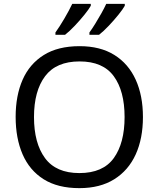

<svg xmlns="http://www.w3.org/2000/svg" viewBox="-20 -964 821 994"><path d="M720 -358Q720 -247 682.5 -164.5Q645 -82 571.5 -36Q498 10 391 10Q279 10 206 -36Q133 -82 97 -165Q61 -248 61 -359Q61 -469 97 -551Q133 -633 206.5 -679Q280 -725 392 -725Q499 -725 572 -679.5Q645 -634 682.5 -551.5Q720 -469 720 -358ZM156 -358Q156 -223 213 -145.5Q270 -68 391 -68Q513 -68 569 -145.5Q625 -223 625 -358Q625 -493 569 -569.5Q513 -646 392 -646Q271 -646 213.5 -569.5Q156 -493 156 -358ZM626 -944V-934Q616 -916 593 -887.5Q570 -859 543 -830.5Q516 -802 493 -784H443V-796Q457 -815 473 -841Q489 -867 504.5 -894.5Q520 -922 530 -944ZM450 -944V-934Q440 -916 417 -887.5Q394 -859 367 -830.5Q340 -802 317 -784H267V-796Q288 -825 313 -867.5Q338 -910 354 -944Z"/></svg>

Font: Noto IKEA Arabic
Style: Regular
Weight: 400
Designer: Monotype Design Team
Foundry: Monotype Imaging Inc.
Version: Version 1.200